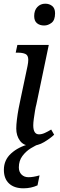

<svg xmlns="http://www.w3.org/2000/svg" viewBox="-20 -779 326 1039"><path d="M219 -641Q195 -641 180 -653.5Q165 -666 165 -692Q165 -723 182 -741Q199 -759 225 -759Q247 -759 262.5 -746.5Q278 -734 278 -707Q278 -670 259 -655.5Q240 -641 219 -641ZM147 10Q108 10 88 -17.5Q68 -45 68 -83Q68 -103 71.5 -132Q75 -161 80.5 -190.5Q86 -220 91 -242L129 -422Q133 -442 133 -455Q133 -480 117.5 -487Q102 -494 77 -494H65L74 -536H244L177 -215Q173 -201 169.5 -179.5Q166 -158 163 -136.5Q160 -115 160 -101Q160 -52 191 -52Q206 -52 222.5 -59.5Q239 -67 257 -78L273 -50Q252 -30 218.5 -10Q185 10 147 10ZM107 240Q57 240 29 214Q1 188 1 140Q1 87 40 51.5Q79 16 140 0H194Q173 7 146.5 23.5Q120 40 101 65.5Q82 91 82 127Q82 151 96.5 165.5Q111 180 134 180Q147 180 162 177.5Q177 175 194 170L183 224Q148 240 107 240Z"/></svg>

Font: Noto Serif SemiCondensed
Style: Italic
Weight: 400
Width: 4
Italic angle: -12°
Designer: Monotype Design Team
Foundry: Monotype Imaging Inc.
Version: Version 2.013